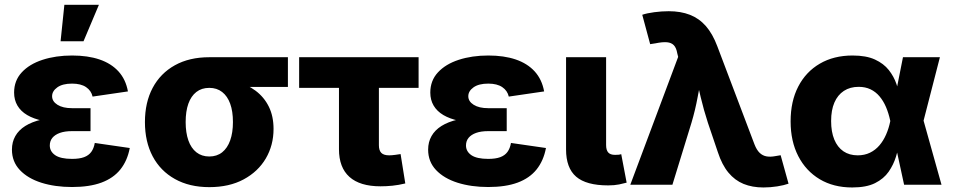

<svg xmlns="http://www.w3.org/2000/svg" viewBox="-20 -786 4054 817"><path d="M286.6 9.8Q213.9 9.8 156 -8.5Q98.1 -26.9 64.5 -62.5Q30.8 -98.1 30.8 -149.4Q30.8 -181.6 45.2 -207Q59.6 -232.4 87.6 -250Q115.7 -267.6 156.7 -277.1Q197.8 -286.6 251 -286.6H365.2V-228H286.1Q255.9 -228 234.9 -220.5Q213.9 -212.9 202.9 -199.5Q191.9 -186 191.9 -167Q191.9 -141.6 214.8 -125.7Q237.8 -109.9 286.6 -109.9Q317.9 -109.9 337.6 -117.2Q357.4 -124.5 368.4 -139.6Q379.4 -154.8 383.3 -177.7L532.2 -156.2Q522 -102.1 492.2 -64.9Q462.4 -27.8 411.6 -9Q360.8 9.8 286.6 9.8ZM251.5 -263.7Q201.7 -263.7 162.4 -272Q123 -280.3 95.7 -296.4Q68.4 -312.5 54.2 -336.7Q40 -360.8 40 -392.1Q40 -442.9 72.5 -478Q105 -513.2 161.1 -531.5Q217.3 -549.8 287.1 -549.8Q353.5 -549.8 403.3 -533Q453.1 -516.1 484.1 -482.2Q515.1 -448.2 524.4 -397L374 -375Q368.2 -400.4 346.2 -415.3Q324.2 -430.2 286.6 -430.2Q246.1 -430.2 223.9 -414.3Q201.7 -398.4 201.7 -376.5Q201.7 -354.5 224.6 -340.1Q247.6 -325.7 286.1 -325.7H365.2V-263.7ZM237.8 -610.4 253.9 -765.6H400.9L335.4 -610.4Z M870.6 10.3Q786.1 10.3 724.4 -24.2Q662.6 -58.6 629.6 -120.8Q596.7 -183.1 596.7 -266.6Q596.7 -350.1 629.6 -412.1Q662.6 -474.1 724.1 -508.3Q785.6 -542.5 870.6 -542.5H1205.1V-416H968.3L870.6 -412.1Q837.9 -412.1 815.4 -394.5Q793 -377 781.5 -344.7Q770 -312.5 770 -266.6Q770 -221.7 781.5 -188.7Q793 -155.8 815.7 -137.9Q838.4 -120.1 870.6 -120.1Q902.8 -120.1 925.3 -137.9Q947.8 -155.8 959.5 -188.7Q971.2 -221.7 971.2 -266.6Q971.2 -312.5 959.5 -344.7Q947.8 -377 925.3 -394.5Q902.8 -412.1 870.6 -412.1V-454.6Q931.2 -454.6 981.2 -440.9Q1031.2 -427.2 1067.6 -399.9Q1104 -372.6 1124 -332Q1144 -291.5 1144 -237.3Q1144 -168 1111.1 -111.8Q1078.1 -55.7 1016.8 -22.7Q955.6 10.3 870.6 10.3Z M1599.1 6.8Q1511.7 6.8 1467 -33.2Q1422.4 -73.2 1422.4 -150.9V-412.1H1252.9V-542.5H1761.2V-412.1H1592.3V-168Q1592.3 -146 1602.5 -135.5Q1612.8 -125 1636.2 -125Q1646 -125 1661.6 -127Q1677.2 -128.9 1684.6 -130.4L1704.6 -5.4Q1676.3 1.5 1649.9 4.2Q1623.5 6.8 1599.1 6.8Z M2057.6 9.8Q1984.9 9.8 1927 -8.5Q1869.1 -26.9 1835.4 -62.5Q1801.8 -98.1 1801.8 -149.4Q1801.8 -181.6 1816.2 -207Q1830.6 -232.4 1858.6 -250Q1886.7 -267.6 1927.7 -277.1Q1968.8 -286.6 2022 -286.6H2136.2V-228H2057.1Q2026.9 -228 2005.9 -220.5Q1984.9 -212.9 1973.9 -199.5Q1962.9 -186 1962.9 -167Q1962.9 -141.6 1985.8 -125.7Q2008.8 -109.9 2057.6 -109.9Q2088.9 -109.9 2108.6 -117.2Q2128.4 -124.5 2139.4 -139.6Q2150.4 -154.8 2154.3 -177.7L2303.2 -156.2Q2293 -102.1 2263.2 -64.9Q2233.4 -27.8 2182.6 -9Q2131.8 9.8 2057.6 9.8ZM2022.5 -263.7Q1972.7 -263.7 1933.3 -272Q1894 -280.3 1866.7 -296.4Q1839.4 -312.5 1825.2 -336.7Q1811 -360.8 1811 -392.1Q1811 -442.9 1843.5 -478Q1876 -513.2 1932.1 -531.5Q1988.3 -549.8 2058.1 -549.8Q2124.5 -549.8 2174.3 -533Q2224.1 -516.1 2255.1 -482.2Q2286.1 -448.2 2295.4 -397L2145 -375Q2139.2 -400.4 2117.2 -415.3Q2095.2 -430.2 2057.6 -430.2Q2017.1 -430.2 1994.9 -414.3Q1972.7 -398.4 1972.7 -376.5Q1972.7 -354.5 1995.6 -340.1Q2018.6 -325.7 2057.1 -325.7H2136.2V-263.7Z M2567.9 2.9Q2474.6 2.9 2431.6 -34.2Q2388.7 -71.3 2388.7 -149.9V-542.5H2559.1V-168.9Q2559.1 -147.5 2568.1 -137.2Q2577.1 -127 2597.2 -127Q2607.4 -127 2613.5 -127.7Q2619.6 -128.4 2623.5 -129.9L2646.5 -8.8Q2634.8 -5.4 2614.5 -1.2Q2594.2 2.9 2567.9 2.9Z M2662.1 0 2865.7 -543.9 2861.8 -559.6Q2857.9 -582.5 2847.4 -593.5Q2836.9 -604.5 2818.1 -606.2Q2799.3 -607.9 2769 -601.6L2746.6 -598.1L2712.9 -723.1Q2732.9 -730 2764.2 -734.1Q2795.4 -738.3 2825.7 -738.3Q2876.5 -738.3 2915.5 -723.1Q2954.6 -708 2983.4 -675.3Q3012.2 -642.6 3032.2 -589.4L3190.4 -171.9Q3199.7 -147.9 3212.4 -135.7Q3225.1 -123.5 3241.7 -120.6Q3258.3 -117.7 3278.8 -121.6L3301.8 -125.5L3335.4 -4.4Q3316.4 2.4 3287.1 7.1Q3257.8 11.7 3228.5 11.7Q3181.2 11.7 3144 -3.4Q3106.9 -18.6 3079.6 -51.5Q3052.2 -84.5 3034.7 -138.2L2992.2 -263.7Q2974.6 -317.9 2961.7 -372.1Q2948.7 -426.3 2935.5 -488.3H2971.7Q2958.5 -426.8 2948.5 -372.3Q2938.5 -317.9 2922.4 -263.7L2841.3 0Z M3606.4 11.7Q3526.9 11.7 3468 -23.4Q3409.2 -58.6 3376.7 -121.8Q3344.2 -185.1 3344.2 -269.5Q3344.2 -355 3376.7 -417.7Q3409.2 -480.5 3468.5 -515.1Q3527.8 -549.8 3607.9 -549.8Q3666 -549.8 3703.1 -532.7Q3740.2 -515.6 3762 -488Q3783.7 -460.4 3794.7 -428.2Q3805.7 -396 3811 -366.2H3861.8L3909.2 -275.4L3986.3 0H3827.1L3768.1 -272.5Q3761.2 -304.7 3750 -330.8Q3738.8 -356.9 3722.4 -376.2Q3706.1 -395.5 3684.1 -406Q3662.1 -416.5 3633.8 -416.5Q3597.2 -416.5 3570.8 -399.2Q3544.4 -381.8 3530.5 -349.6Q3516.6 -317.4 3516.6 -271Q3516.6 -225.1 3530 -192.4Q3543.5 -159.7 3568.8 -142.3Q3594.2 -125 3629.9 -125Q3658.7 -125 3681.9 -136.2Q3705.1 -147.5 3722.2 -167.5Q3739.3 -187.5 3750.7 -213.9Q3762.2 -240.2 3768.1 -269.5L3822.3 -542.5H3979.5L3909.2 -269.5L3861.8 -183.1H3809.1Q3802.7 -152.8 3792.5 -119.1Q3782.2 -85.4 3761.5 -55.4Q3740.7 -25.4 3703.6 -6.8Q3666.5 11.7 3606.4 11.7Z"/></svg>

Font: Inter 16pt ExtraBold
Style: Regular
Weight: 800
Version: Version 4.001;git-66647c0bb